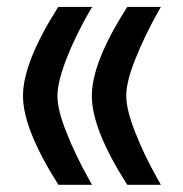

<svg xmlns="http://www.w3.org/2000/svg" viewBox="-20 -524 517 542"><path d="M145 -2.4H150.4H223.1H239.7L231.4 -17.1C205.6 -63.5 184.1 -107.9 167.5 -150.4C150.4 -192.9 142.1 -227.1 142.1 -253.9C142.1 -308.1 183.1 -405.8 231.4 -489.7L240.2 -504.4H223.1H149.9H144.5L141.6 -500C77.1 -397.9 44.9 -315.4 44.9 -253.4C44.9 -191.9 77.1 -109.9 142.1 -6.8ZM339.4 -2.4H344.7H417.5H434.1L425.8 -17.1C399.9 -63 378.4 -107.4 361.8 -150.4C344.7 -192.9 336.4 -227.5 336.4 -253.9C336.4 -279.8 344.7 -314 361.8 -356.4C378.4 -398.9 399.9 -443.4 425.8 -489.7L434.1 -504.4H417.5H344.7H339.4L336.4 -500C271.5 -397.9 239.3 -315.9 239.3 -253.4C239.3 -190.9 271.5 -108.9 336.4 -6.8Z"/></svg>

Font: Samim Medium
Style: Regular
Weight: 500
Foundry: DejaVu fonts team - Redesigned by Saber Rastikerdar
Version: Version 4.0.5